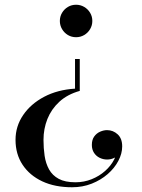

<svg xmlns="http://www.w3.org/2000/svg" viewBox="-20 -550 599 810"><path d="M284 240Q211.5 240 158.2 215Q105 190 75.2 145Q45.5 100 45.5 40Q45.5 -17.5 77.8 -64.8Q110 -112 166.5 -141.8Q223 -171.5 296.5 -176V-301H316.5V-166.5Q264.5 -152 230.5 -120.8Q196.5 -89.5 180 -48Q163.5 -6.5 163.5 40Q163.5 75 168.2 107.2Q173 139.5 187 164.8Q201 190 227.8 204.5Q254.5 219 298.5 219Q334.5 219 366.8 206Q399 193 423.5 171.2Q448 149.5 461.8 122.5Q475.5 95.5 475.5 67.5H494.5Q494.5 84 485.5 96.5Q476.5 109 462.2 116Q448 123 431.5 123Q415.5 123 400.5 115.8Q385.5 108.5 376.5 94.5Q367.5 80.5 367.5 61.5Q367.5 39.5 377.5 25.8Q387.5 12 402.5 5.5Q417.5 -1 431.5 -1Q457 -1 476.2 16.5Q495.5 34 495.5 67.5Q495.5 98 479.2 128.8Q463 159.5 434.2 184.5Q405.5 209.5 367 224.8Q328.5 240 284 240ZM301 -393Q282 -393 266.5 -402.2Q251 -411.5 241.8 -427.2Q232.5 -443 232.5 -461.5Q232.5 -480.5 241.8 -496Q251 -511.5 266.5 -520.8Q282 -530 301 -530Q319.5 -530 335.2 -520.8Q351 -511.5 360.2 -496Q369.5 -480.5 369.5 -461.5Q369.5 -443 360.2 -427.2Q351 -411.5 335.2 -402.2Q319.5 -393 301 -393Z"/></svg>

Font: Bodoni Moda Medium
Style: Regular
Weight: 500
Designer: Owen Earl
Foundry: indestructible type
Version: Version 2.005